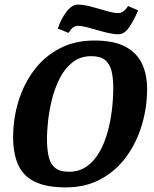

<svg xmlns="http://www.w3.org/2000/svg" viewBox="-20 -804 670 834"><path d="M266 10Q182 10 131.5 -14.5Q81 -39 59 -88Q37 -137 37 -208Q37 -288 60 -363.5Q83 -439 127.5 -498.5Q172 -558 238 -593Q304 -628 390 -628Q476 -628 526 -600.5Q576 -573 597.5 -526Q619 -479 619 -418Q619 -337 596 -260.5Q573 -184 528.5 -123Q484 -62 418 -26Q352 10 266 10ZM280 -58Q324 -58 356.5 -81Q389 -104 411 -142Q433 -180 446.5 -227.5Q460 -275 466 -325.5Q472 -376 472 -422Q472 -467 464 -497.5Q456 -528 435.5 -544Q415 -560 377 -560Q328 -560 294 -532.5Q260 -505 238.5 -462Q217 -419 205 -369.5Q193 -320 188.5 -276Q184 -232 184 -203Q184 -158 191 -125.5Q198 -93 218.5 -75.5Q239 -58 280 -58ZM494 -655Q476 -655 451.5 -660.5Q427 -666 402 -673.5Q377 -681 354.5 -686.5Q332 -692 318 -692Q309 -692 301 -687Q293 -682 287.5 -675Q282 -668 278 -661L231 -680Q246 -724 269.5 -754Q293 -784 318 -784Q343 -784 376.5 -775Q410 -766 442.5 -756.5Q475 -747 494 -747Q503 -747 511.5 -752Q520 -757 526.5 -764.5Q533 -772 536 -778L580 -759Q562 -716 541 -685.5Q520 -655 494 -655Z"/></svg>

Font: Manuale
Style: Italic
Weight: 400
Italic angle: -11°
Designer: Eduardo Tunni / Pablo Cosgaya
Foundry: Eduardo Tunni / Pablo Cosgaya
Version: Version 1.002